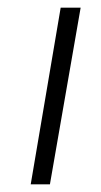

<svg xmlns="http://www.w3.org/2000/svg" viewBox="-20 -480 264 500"><path d="M138 -460 60 0H110L190 -460Z"/></svg>

Font: Jost* 300 Light Italic
Style: Italic
Weight: 300
Italic angle: -10°
Version: Version 3.200; ttfautohint (v0.97) -l 8 -r 50 -G 200 -x 14 -